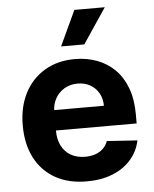

<svg xmlns="http://www.w3.org/2000/svg" viewBox="-55 -823 708 880"><g transform="rotate(-5 299.0 -383.0)"><path d="M308.9 10.7Q224.8 10.7 164.2 -23.6Q103.7 -57.9 71 -120.9Q38.4 -183.9 38.4 -270.2Q38.4 -354.4 71 -418Q103.7 -481.5 163.2 -517Q222.7 -552.6 302.9 -552.6Q356.9 -552.6 403.6 -535.3Q450.3 -518.1 485.3 -483.7Q520.2 -449.2 539.8 -397.2Q559.3 -345.2 559.3 -275.6V-234H98.7V-327.8H416.9Q416.9 -360.4 402.7 -385.7Q388.5 -410.9 363.5 -425.2Q338.4 -439.6 305.4 -439.6Q271 -439.6 244.5 -423.8Q218 -408 203.1 -381.6Q188.2 -355.1 187.9 -322.8V-233.7Q187.9 -193.2 202.9 -163.7Q218 -134.2 245.7 -118.3Q273.4 -102.3 311.4 -102.3Q336.6 -102.3 357.6 -109.4Q378.6 -116.5 393.5 -130.7Q408.4 -144.9 416.2 -165.5L556.1 -156.2Q545.5 -105.8 512.6 -68.4Q479.8 -30.9 428.1 -10.1Q376.4 10.7 308.9 10.7ZM245 -615.8 320.3 -777.3H460.2L351.9 -615.8Z"/></g></svg>

Font: InterMG
Style: Bold
Weight: 700
Designer: Rasmus Andersson
Foundry: rsms
Version: Version 3.019;December 26, 2023;FontCreator 15.0.0.2955 64-b